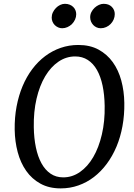

<svg xmlns="http://www.w3.org/2000/svg" viewBox="-20 -992 715 1021"><path d="M515.6 -841.8Q503.9 -841.8 493.7 -846.4Q483.4 -851.1 475.8 -859.1Q468.3 -867.2 463.9 -877.7Q459.5 -888.2 459.5 -900.4Q459.5 -915 466.1 -928Q472.7 -940.9 483.2 -950.7Q493.7 -960.4 506.3 -966.1Q519 -971.7 530.8 -971.7Q558.6 -971.7 574.5 -955.6Q590.3 -939.5 590.3 -917Q590.3 -902.3 584.5 -888.7Q578.6 -875 568.4 -864.5Q558.1 -854 544.4 -847.9Q530.8 -841.8 515.6 -841.8ZM310.5 -841.8Q299.3 -841.8 289.1 -846.4Q278.8 -851.1 271.2 -858.6Q263.7 -866.2 259.3 -876.5Q254.9 -886.7 254.9 -898.4Q254.9 -913.1 261.2 -926.3Q267.6 -939.5 277.6 -949.7Q287.6 -960 300 -965.8Q312.5 -971.7 325.2 -971.7Q338.9 -971.7 350.1 -967.3Q361.3 -962.9 369.1 -955.3Q377 -947.8 381.1 -937.7Q385.3 -927.7 385.3 -916.5Q385.3 -901.9 379.2 -888.2Q373 -874.5 362.8 -864.3Q352.5 -854 338.9 -847.9Q325.2 -841.8 310.5 -841.8ZM302.7 9.8Q240.7 9.8 195.1 -15.4Q149.4 -40.5 119.4 -83.3Q89.4 -126 74.2 -182.6Q59.1 -239.3 58.1 -302.2Q57.1 -366.7 68.1 -425.3Q79.1 -483.9 100.1 -533.9Q121.1 -584 151.6 -624.5Q182.1 -665 220.2 -693.6Q258.3 -722.2 302.7 -737.5Q347.2 -752.9 396.5 -752.9Q458.5 -752.9 503.9 -728.3Q549.3 -703.6 579.6 -661.6Q609.9 -619.6 625 -563.7Q640.1 -507.8 641.1 -444.8Q642.1 -380.4 631.3 -321.5Q620.6 -262.7 599.4 -212.2Q578.1 -161.6 547.6 -120.6Q517.1 -79.6 479.2 -50.5Q441.4 -21.5 396.7 -5.9Q352.1 9.8 302.7 9.8ZM316.4 -48.8Q364.3 -48.8 405.3 -77.4Q446.3 -106 475.8 -156.5Q505.4 -207 521.7 -276.9Q538.1 -346.7 536.6 -429.2Q535.6 -488.8 525.4 -537.1Q515.1 -585.4 495.6 -619.9Q476.1 -654.3 447 -673.1Q418 -691.9 379.9 -691.9Q332 -691.9 291 -664.1Q250 -636.2 220.2 -586.2Q190.4 -536.1 174.3 -467Q158.2 -397.9 159.7 -315.4Q160.6 -256.8 170.9 -207.8Q181.2 -158.7 200.7 -123.3Q220.2 -87.9 249 -68.4Q277.8 -48.8 316.4 -48.8Z"/></svg>

Font: Merriweather
Style: Italic
Weight: 400
Italic angle: -7°
Designer: Eben Sorkin ( eben@eyebytes.com )
Foundry: Eben Sorkin ( eben@eyebytes.com )
Version: Version 1.005; ttfautohint (v0.97) -l 13 -r 13 -G 200 -x 24 